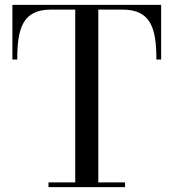

<svg xmlns="http://www.w3.org/2000/svg" viewBox="-20 -770 714 790"><path d="M179.5 -19.5V0H494.5V-19.5H384.5V-730.5H484.5C601.5 -730.5 623.5 -652 623.5 -525H643V-750H31V-525H51C51 -652 72.5 -730.5 189.5 -730.5H289.5V-19.5Z"/></svg>

Font: Bodoni* 11
Style: Regular
Weight: 400
Version: Version 2.3